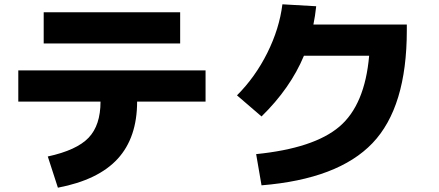

<svg xmlns="http://www.w3.org/2000/svg" viewBox="-20 -809 2040 892"><path d="M183 -607V-752H817V-607ZM65 -482H935V-337H617Q617 -170 527 -71.5Q437 27 249 63L202 -82Q336 -111 391.5 -169Q447 -227 447 -337H65Z M1695 -550H1392Q1329 -399 1195 -268L1081 -366Q1166 -451 1222 -563.5Q1278 -676 1292 -789L1449 -780Q1444 -733 1436 -695H1870V-668Q1870 -311 1710.5 -144Q1551 23 1195 52L1170 -93Q1438 -120 1556.5 -220.5Q1675 -321 1695 -550Z"/></svg>

Font: M PLUS 1p ExtraBold
Style: Regular
Weight: 800
Version: Version 1.062